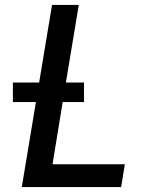

<svg xmlns="http://www.w3.org/2000/svg" viewBox="-20 -755 640 775"><path d="M68 0 125 -343H32V-422H138L190 -735H298L246 -422H319V-343H233L192 -92H484L469 0Z"/></svg>

Font: Iosevka Curly SmBdExObl
Style: Regular
Weight: 600
Width: 7
Italic angle: -9°
Monospace: yes
Designer: Belleve Invis
Foundry: Belleve Invis
Version: Version 11.1.0; ttfautohint (v1.8.3)